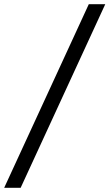

<svg xmlns="http://www.w3.org/2000/svg" viewBox="-121 -780 525 921"><path d="M-101 121H-22L384 -760H305Z"/></svg>

Font: Noto Serif Condensed Black
Style: Italic
Weight: 900
Width: 3
Italic angle: -12°
Designer: Monotype Design Team
Foundry: Monotype Imaging Inc.
Version: Version 2.013